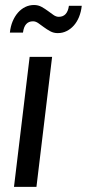

<svg xmlns="http://www.w3.org/2000/svg" viewBox="-20 -728 338 748"><path d="M18.5 0ZM183 -506.5 122 0H34.5L95.5 -506.5ZM209 -662.5Q242.5 -662.5 248.5 -705.5H298.5Q296 -682 288 -662.2Q280 -642.5 267.5 -628.5Q255 -614.5 239.2 -606.8Q223.5 -599 205 -599Q189 -599 175.8 -606.2Q162.5 -613.5 151 -622Q139.5 -630.5 129.2 -637.8Q119 -645 108.5 -645Q75 -645 69.5 -601H18.5Q21 -625 29.2 -644.8Q37.5 -664.5 50 -678.8Q62.5 -693 78.5 -700.8Q94.5 -708.5 112.5 -708.5Q129 -708.5 142 -701.2Q155 -694 166.5 -685.5Q178 -677 188.2 -669.8Q198.5 -662.5 209 -662.5Z"/></svg>

Font: Lato
Style: Italic
Weight: 400
Italic angle: -7°
Designer: Lukasz Dziedzic
Foundry: tyPoland Lukasz Dziedzic
Version: Version 2.007; 2014-02-27